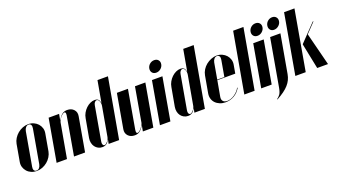

<svg xmlns="http://www.w3.org/2000/svg" viewBox="-75 -1314 3733 2104"><g transform="rotate(-20 1792.0 -262.0)"><path d="M222 -505Q256 -505 284.5 -492Q313 -479 332.5 -457.5Q352 -436 361 -407Q370 -378 364 -346L329 -148Q323 -116 305 -87Q287 -58 261 -36.5Q235 -15 203 -2.5Q171 10 137 10Q103 10 74 -2.5Q45 -15 25.5 -37Q6 -59 -3 -87.5Q-12 -116 -6 -148L29 -346Q35 -378 53 -407Q71 -436 97.5 -458Q124 -480 156 -492.5Q188 -505 222 -505ZM224 -499Q205 -499 191 -483.5Q177 -468 172 -443L103 -51Q98 -26 107 -11Q116 4 136 4Q155 4 168 -10.5Q181 -25 186 -51L255 -443Q260 -469 251.5 -484Q243 -499 224 -499Z M569 -429Q595 -471 618.5 -488Q642 -505 675 -505Q724 -505 752 -474.5Q780 -444 772 -399L702 0H573L651 -447Q658 -490 639 -490Q630 -490 617.5 -481Q605 -472 593.5 -458.5Q582 -445 573.5 -429.5Q565 -414 562 -400L491 0H370L457 -495H579L567 -429Z M986 -46H984Q967 -15 947.5 -2.5Q928 10 902 10Q875 10 853.5 -1.5Q832 -13 817.5 -32.5Q803 -52 797.5 -78.5Q792 -105 797 -134L836 -350Q841 -382 857 -410Q873 -438 895 -459Q917 -480 943.5 -492.5Q970 -505 997 -505Q1021 -505 1035.5 -493Q1050 -481 1055 -452H1057L1101 -699H1223L1099 0H977ZM1051 -416Q1056 -446 1045.5 -470.5Q1035 -495 1017 -495Q1003 -495 992.5 -482Q982 -469 979 -449L909 -51Q905 -31 911.5 -17Q918 -3 931 -3Q939 -3 948.5 -10Q958 -17 967 -27.5Q976 -38 982.5 -51.5Q989 -65 991 -78Z M1386 -66Q1361 -24 1337 -7Q1313 10 1280 10Q1231 10 1203 -20.5Q1175 -51 1183 -96L1253 -495H1382L1304 -48Q1297 -5 1316 -5Q1325 -5 1337.5 -14Q1350 -23 1361.5 -36.5Q1373 -50 1382 -65.5Q1391 -81 1394 -95L1464 -495H1585L1498 0H1376L1388 -66Z M1678 -624Q1683 -653 1706 -672.5Q1729 -692 1759 -692Q1789 -692 1805.5 -672.5Q1822 -653 1817 -624Q1812 -595 1788.5 -575Q1765 -555 1735 -555Q1705 -555 1689 -575Q1673 -595 1678 -624ZM1784 -495 1697 0H1575L1662 -495Z M1986 -46H1984Q1967 -15 1947.5 -2.5Q1928 10 1902 10Q1875 10 1853.5 -1.5Q1832 -13 1817.5 -32.5Q1803 -52 1797.5 -78.5Q1792 -105 1797 -134L1836 -350Q1841 -382 1857 -410Q1873 -438 1895 -459Q1917 -480 1943.5 -492.5Q1970 -505 1997 -505Q2021 -505 2035.5 -493Q2050 -481 2055 -452H2057L2101 -699H2223L2099 0H1977ZM2051 -416Q2056 -446 2045.5 -470.5Q2035 -495 2017 -495Q2003 -495 1992.5 -482Q1982 -469 1979 -449L1909 -51Q1905 -31 1911.5 -17Q1918 -3 1931 -3Q1939 -3 1948.5 -10Q1958 -17 1967 -27.5Q1976 -38 1982.5 -51.5Q1989 -65 1991 -78Z M2226 -345Q2232 -378 2250 -407Q2268 -436 2294.5 -457.5Q2321 -479 2353.5 -492Q2386 -505 2420 -505Q2454 -505 2482 -492Q2510 -479 2529.5 -457.5Q2549 -436 2558 -407Q2567 -378 2561 -346L2544 -249H2335L2302 -65Q2297 -34 2312.5 -16Q2328 2 2360 2Q2381 2 2403 -5.5Q2425 -13 2445 -26.5Q2465 -40 2482.5 -58Q2500 -76 2510 -97L2516 -95Q2488 -45 2441 -17.5Q2394 10 2338 10Q2302 10 2272 -2.5Q2242 -15 2222 -36Q2202 -57 2193.5 -86Q2185 -115 2191 -148ZM2419 -255 2452 -443Q2457 -469 2448.5 -484Q2440 -499 2421 -499Q2402 -499 2388 -483.5Q2374 -468 2369 -443L2336 -255Z M2683 -699H2803L2679 0H2559Z M2859 -624Q2864 -653 2887 -672.5Q2910 -692 2940 -692Q2970 -692 2986.5 -672.5Q3003 -653 2998 -624Q2993 -595 2969.5 -575Q2946 -555 2916 -555Q2886 -555 2870 -575Q2854 -595 2859 -624ZM2965 -495 2878 0H2756L2843 -495Z M3054 -624Q3059 -653 3082 -672.5Q3105 -692 3134 -692Q3163 -692 3179.5 -672.5Q3196 -653 3191 -624Q3186 -595 3162 -575Q3138 -555 3109 -555Q3080 -555 3064.5 -575Q3049 -595 3054 -624ZM3081 -48Q3075 -14 3061 15.5Q3047 45 3023.5 71.5Q3000 98 2965 123.5Q2930 149 2882 175L2879 171Q2890 162 2899.5 153.5Q2909 145 2917 133.5Q2925 122 2931 105Q2937 88 2942 62L3040 -495H3160Z M3275 0H3154L3277 -699H3398ZM3438 -382 3535 0H3409L3349 -295L3350 -300L3537 -495H3546Z"/></g></svg>

Font: Moniqa Black Ita Display
Style: Italic
Weight: 900
Italic angle: -10°
Designer: Rajesh Rajput
Foundry: Rajesh Rajput
Version: Version 1.000